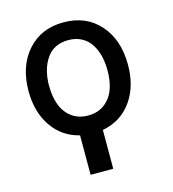

<svg xmlns="http://www.w3.org/2000/svg" viewBox="-112 -645 848 941"><g transform="rotate(-15 312.5 -175.0)"><path d="M231.4 3.4Q144.5 -17.6 94.2 -90.6Q43.9 -163.6 43.5 -270.5Q43.9 -397.5 112.8 -475.1Q181.6 -552.7 295.9 -552.7Q410.2 -552.7 479 -475.1Q547.9 -397.5 547.9 -270.5Q547.9 -159.2 493.7 -84.7Q439.5 -10.3 346.2 6.8V203.6H231.4ZM443.8 -270.5Q443.8 -310.5 435.1 -344.7Q426.3 -378.9 408.7 -405.5Q391.1 -432.1 362.3 -447.3Q333.5 -462.4 295.9 -462.4Q222.7 -462.4 185.1 -408.2Q147.5 -354 147.5 -270.5Q147.5 -216.8 162.6 -174.8Q177.7 -132.8 211.9 -106.4Q246.1 -80.1 295.9 -80.1Q345.7 -80.1 379.9 -106.4Q414.1 -132.8 429.2 -174.8Q444.3 -216.8 443.8 -270.5Z"/></g></svg>

Font: Karasuma Gothic
Style: Regular
Weight: 500
Designer: Rasmus Andersson / Ryoko Nishizuka
Foundry: Genbu
Version: Version 1.00